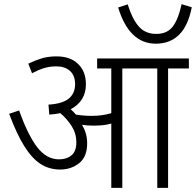

<svg xmlns="http://www.w3.org/2000/svg" viewBox="-20 -903 942 923"><path d="M399 -214Q399 -149 360.5 -118.5Q322 -88 269 -88Q217 -88 175.5 -114.5Q134 -141 97 -200Q60 -259 24 -356L72 -372Q113 -256 158 -196.5Q203 -137 264 -137Q300 -137 323.5 -156Q347 -175 347 -219Q347 -261 325 -296Q303 -331 270 -359Q245 -354 217 -352L213 -400Q280 -404 310.5 -429Q341 -454 341 -498Q341 -540 316.5 -562Q292 -584 251 -584Q219 -584 191.5 -575.5Q164 -567 134 -551L116 -597Q147 -612 179 -622Q211 -632 252 -632Q318 -632 355.5 -595.5Q393 -559 393 -498Q393 -417 320 -378Q333 -366 345 -352Q364 -349 383 -347.5Q402 -346 420 -346Q446 -346 468.5 -349Q491 -352 515 -359V-574H447V-622H888V-574H788V0H736V-574H568V0H515V-309Q494 -303 472.5 -301Q451 -299 428 -299Q401 -299 374 -303Q386 -284 392.5 -261.5Q399 -239 399 -214ZM902 -868Q884 -778 840.5 -735.5Q797 -693 729 -693Q601 -693 548 -867L594 -882Q615 -813 646.5 -776.5Q678 -740 731 -740Q784 -740 811 -776Q838 -812 853 -883Z"/></svg>

Font: Noto Sans SemiCondensed Light
Style: Italic
Weight: 300
Width: 4
Italic angle: -12°
Designer: Monotype Design Team
Foundry: Monotype Imaging Inc.
Version: Version 2.013; ttfautohint (v1.8.4.7-5d5b)